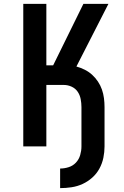

<svg xmlns="http://www.w3.org/2000/svg" viewBox="-20 -755 640 990"><path d="M290 215V114Q312 114 334 107Q356 100 371.5 83.5Q387 67 393.5 44.5Q400 22 400 0V-203Q400 -223 396 -244Q392 -265 380.5 -282Q369 -299 349.5 -308Q330 -317 309 -317H219V0H100V-735H219V-418H254L410 -735H539L374 -412Q396 -406 417 -395.5Q438 -385 455 -369.5Q472 -354 485 -334.5Q498 -315 505.5 -293.5Q513 -272 516 -249Q519 -226 519 -203V0Q519 29 513 58.5Q507 88 492.5 114.5Q478 141 455.5 161Q433 181 406 193.5Q379 206 349 210.5Q319 215 290 215Z"/></svg>

Font: Iosevka Book
Style: Bold
Weight: 700
Designer: Belleve Invis
Foundry: Belleve Invis
Version: Version 28.0.7; ttfautohint (v1.8.3)